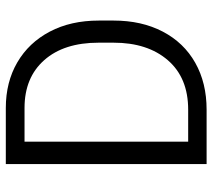

<svg xmlns="http://www.w3.org/2000/svg" viewBox="-56 -692 748 677"><g transform="rotate(-90 318.5 -354.0)"><path d="M584 -380V-328Q584 -229 545 -154.5Q506 -80 435 -40Q364 0 270 0H78V-708H276Q367 -708 436.5 -667.5Q506 -627 545 -553Q584 -479 584 -380ZM157 -65H270Q382 -65 444 -136.5Q506 -208 506 -328V-381Q506 -503 444.5 -572.5Q383 -642 276 -642H157Z"/></g></svg>

Font: Freesentation 4 Regular
Style: Regular
Weight: 400
Designer: glyphs from Roboto by Christian Robertson / Hangul glyphs from Noto Sans CJK(Source Han Sans) by Jang Soo-young and Kang
Foundry: PT&
Version: Version 2.001